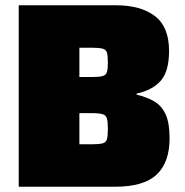

<svg xmlns="http://www.w3.org/2000/svg" viewBox="-20 -708 700 728"><path d="M51 0V-688H419Q514 -688 567.5 -647Q621 -606 621 -515Q621 -439 590.5 -403Q560 -367 498 -353V-349Q537 -340 565 -323.5Q593 -307 608 -274.5Q623 -242 623 -184Q623 -92 574 -46Q525 0 417 0ZM281 -416H329Q356 -416 369 -419.5Q382 -423 385.5 -435Q389 -447 389 -471Q389 -497 385.5 -508.5Q382 -520 369 -523.5Q356 -527 329 -527H281ZM281 -161H329Q356 -161 369 -164.5Q382 -168 385.5 -180.5Q389 -193 389 -219Q389 -246 385.5 -258.5Q382 -271 369 -275Q356 -279 329 -279H281Z"/></svg>

Font: Saira Black
Style: Regular
Weight: 900
Designer: Hector Gatti with collaboration of the Omnibus-Type team
Foundry: Omnibus-Type
Version: Version 1.100; ttfautohint (v1.8.3)